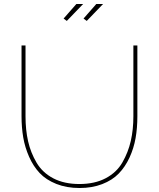

<svg xmlns="http://www.w3.org/2000/svg" viewBox="-20 -938 796 963"><path d="M315 -833 299 -845 363 -918H397ZM415 -833 399 -845 463 -918H497ZM379 5Q314 5 262.5 -15.5Q211 -36 179 -70Q147 -104 126 -151.5Q105 -199 96.5 -249Q88 -299 88 -355V-710H108V-355Q108 -286 121 -229Q134 -172 163.5 -122Q193 -72 247.5 -43.5Q302 -15 378 -15Q455 -15 510 -44Q565 -73 594 -123.5Q623 -174 636 -231Q649 -288 649 -355V-710H669V-355Q669 -296 660 -245Q651 -194 629.5 -147.5Q608 -101 575.5 -67.5Q543 -34 492.5 -14.5Q442 5 379 5Z"/></svg>

Font: Raleway-v4020 Thin
Style: Regular
Weight: 250
Designer: Matt McInerney, Pablo Impallari, Rodrigo Fuenzalida
Foundry: Matt McInerney, Pablo Impallari, Rodrigo Fuenzalida
Version: Version 4.020;PS 004.020;hotconv 1.0.88;makeotf.lib2.5.64775